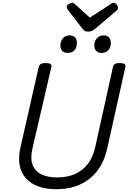

<svg xmlns="http://www.w3.org/2000/svg" viewBox="-20 -1344 924 1383"><path d="M386 19Q311 19 255.5 -1.5Q200 -22 165.5 -61Q131 -100 121 -157.5Q111 -215 129 -289L259 -863Q263 -877 274.5 -883.5Q286 -890 309 -890Q332 -890 343 -883Q354 -876 350 -861L215 -281Q197 -206 214 -158.5Q231 -111 277 -88.5Q323 -66 391 -66Q467 -66 522.5 -91.5Q578 -117 614 -165Q650 -213 665 -281L794 -863Q797 -877 808.5 -883.5Q820 -890 843 -890Q890 -890 883 -861L752 -273Q731 -179 681 -114Q631 -49 556.5 -15Q482 19 386 19ZM466 -963Q443 -963 429 -976.5Q415 -990 415 -1017Q415 -1045 432 -1067Q449 -1089 484 -1089Q506 -1089 520 -1075.5Q534 -1062 534 -1034Q534 -1006 518 -984.5Q502 -963 466 -963ZM710 -963Q688 -963 673.5 -976.5Q659 -990 659 -1017Q659 -1045 676.5 -1067Q694 -1089 728 -1089Q750 -1089 764 -1075.5Q778 -1062 778 -1034Q779 -1006 762 -984.5Q745 -963 710 -963ZM798 -1324Q809 -1324 819.5 -1312.5Q830 -1301 830 -1290Q830 -1282 827.5 -1277Q825 -1272 820 -1268L667 -1138Q654 -1128 642 -1122Q630 -1116 613 -1116Q598 -1116 588 -1123Q578 -1130 571 -1141L468 -1274Q463 -1281 462 -1285.5Q461 -1290 461 -1294Q461 -1306 475.5 -1315Q490 -1324 499 -1324Q509 -1324 513.5 -1319.5Q518 -1315 525 -1309L627 -1217L770 -1310Q777 -1314 783 -1319Q789 -1324 798 -1324Z"/></svg>

Font: Playwrite AT
Style: Italic
Weight: 400
Italic angle: -13.0072°
Designer: Veronika Burian, José Scaglione
Foundry: TypeTogether
Version: Version 1.002